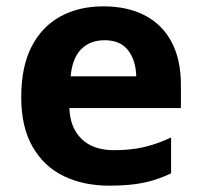

<svg xmlns="http://www.w3.org/2000/svg" viewBox="-20 -576 636 606"><path d="M306 -556Q382 -556 437 -527.5Q492 -499 521.5 -443.5Q551 -388 551 -308V-235H199Q201 -173 237.5 -137.5Q274 -102 340 -102Q392 -102 433.5 -111.5Q475 -121 520 -142V-29Q479 -9 434.5 0.5Q390 10 325 10Q244 10 181.5 -20Q119 -50 83 -112.5Q47 -175 47 -269Q47 -365 79.5 -428.5Q112 -492 170.5 -524Q229 -556 306 -556ZM310 -449Q264 -449 236 -420.5Q208 -392 203 -335H410Q409 -385 384.5 -417Q360 -449 310 -449Z"/></svg>

Font: Noto Sans Syriac Eastern
Style: Bold
Weight: 700
Designer: Patrick Giasson and the Monotype Design Team
Foundry: Monotype Imaging Inc.
Version: Version 3.001